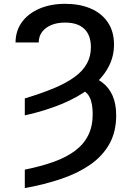

<svg xmlns="http://www.w3.org/2000/svg" viewBox="-20 -757 678 990"><path d="M107.9 -162.1V-249.5Q193.8 -275.4 258.1 -302.2Q322.3 -329.1 364.5 -359.9Q406.7 -390.6 427.7 -428.5Q448.7 -466.3 448.7 -513.7Q448.7 -575.7 414.6 -608.2Q380.4 -640.6 315.9 -640.6Q274.4 -640.6 243.9 -627.7Q213.4 -614.7 196.5 -591.8Q179.7 -568.8 179.7 -538.1H60.1Q60.5 -598.6 93.3 -643.3Q126 -688 183.8 -712.6Q241.7 -737.3 315.9 -737.3Q390.1 -737.3 446.8 -713.4Q503.4 -689.5 535.6 -642.3Q567.9 -595.2 567.9 -526.9Q567.9 -461.4 535.6 -404.8Q503.4 -348.1 443.1 -302Q382.8 -255.9 298.1 -220.7Q213.4 -185.5 107.9 -162.1ZM379.9 -301.8 422.9 -369.1Q471.2 -358.9 506.1 -333Q541 -307.1 560.1 -264.6Q579.1 -222.2 579.1 -162.1Q579.1 -77.6 544.2 -15.1Q509.3 47.4 446 91.6Q382.8 135.7 296.6 165Q210.4 194.3 107.9 212.9V117.7Q190.4 101.1 255.6 77.9Q320.8 54.7 366 21.2Q411.1 -12.2 434.6 -58.8Q458 -105.5 458 -168.5Q458 -226.6 440.7 -258.5Q423.3 -290.5 379.9 -301.8Z"/></svg>

Font: Inter 18pt Medium
Style: Regular
Weight: 500
Designer: Rasmus Andersson
Foundry: rsms
Version: Version 4.001;git-66647c0bb